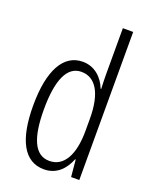

<svg xmlns="http://www.w3.org/2000/svg" viewBox="-144 -838 731 926"><g transform="rotate(20 221.5 -375.0)"><path d="M197 10C264 10 302 -35 323 -87H326L334 0H376V-760H323V-520C323 -498 324 -476 325 -449H322C303 -499 260 -542 198 -542C100 -542 44 -444 44 -262C44 -85 96 10 197 10ZM208 -37C132 -37 99 -117 99 -262C99 -413 135 -494 208 -494C283 -494 323 -422 323 -295V-233C323 -109 282 -37 208 -37Z"/></g></svg>

Font: Noto Sans Myanmar UI ExtraCondensed Light
Style: Regular
Weight: 300
Width: 2
Designer: Monotype Design Team
Foundry: Monotype Imaging Inc.
Version: Version 2.103